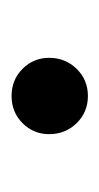

<svg xmlns="http://www.w3.org/2000/svg" viewBox="60 -219 172 332"><g transform="rotate(90 146.0 -53.0)"><path d="M80 -52Q80 -80 99 -99.5Q118 -119 146 -119Q174 -119 193 -99.5Q212 -80 212 -52Q212 -25 193 -6Q174 13 146 13Q118 13 99 -6Q80 -25 80 -52Z"/></g></svg>

Font: Arima Madurai
Style: Bold
Weight: 700
Designer: Joana Correia and Natanael Gama
Foundry: NDISCOVER
Version: Version 1.019